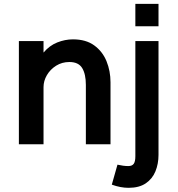

<svg xmlns="http://www.w3.org/2000/svg" viewBox="-20 -726 895 966"><path d="M536 0H412V-299Q412 -353 393.5 -383.5Q375 -414 329 -414Q292 -414 262.5 -395.5Q233 -377 216 -348Q199 -319 199 -287.5V0H75V-519.5H199V-461.5Q229 -497 268.2 -512.5Q307.5 -528 347 -528Q412.5 -528 454.2 -497.5Q496 -467 516 -417.8Q536 -368.5 536 -312ZM777.5 -594H661V-706.5H777.5ZM627 219Q586.5 219 542.5 203L571 102.5Q601 109.5 625.5 109.5Q644.5 109.5 652.8 98.2Q661 87 661 60V-519.5H777.5V53Q777.5 98.5 762 136.2Q746.5 174 713.2 196.5Q680 219 627 219Z"/></svg>

Font: Acari Sans
Style: Bold
Weight: 700
Designer: Alfredo Marco Pradil and Stefan Peev (font) & Cristiano Sobral (main changes)
Foundry: Alfredo Marco Pradil and Stefan Peev (font) & Cristiano Sobral (main changes)
Version: Version 1.063; ttfautohint (v1.8.3)